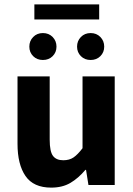

<svg xmlns="http://www.w3.org/2000/svg" viewBox="-20 -845 608 877"><path d="M214 12Q133 12 96.5 -41Q60 -94 60 -188V-496H207V-207Q207 -153 222 -133Q237 -113 269 -113Q297 -113 316 -126Q335 -139 357 -168V-496H504V0H384L373 -69H370Q338 -31 301.5 -9.5Q265 12 214 12ZM176 -571Q149 -571 131.5 -588.5Q114 -606 114 -632Q114 -658 131.5 -676Q149 -694 176 -694Q203 -694 220.5 -676Q238 -658 238 -632Q238 -606 220.5 -588.5Q203 -571 176 -571ZM137 -756V-825H433V-756ZM394 -571Q367 -571 349.5 -588.5Q332 -606 332 -632Q332 -658 349.5 -676Q367 -694 394 -694Q421 -694 438.5 -676Q456 -658 456 -632Q456 -606 438.5 -588.5Q421 -571 394 -571Z"/></svg>

Font: Giro Regular
Style: Bold
Weight: 700
Designer: Paul D. Hunt
Foundry: Adobe Systems Incorporated
Version: Version 1.000;PS 1.0;hotconv 1.0.88;makeotf.lib2.5.647800